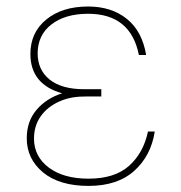

<svg xmlns="http://www.w3.org/2000/svg" viewBox="-20 -573 569 602"><path d="M257.8 9.9Q166.5 9.9 115.1 -32.3Q63.9 -74.9 63.9 -139.2Q63.9 -192.5 94.1 -228Q124.3 -264.2 174.7 -280.5Q75.3 -308.6 75.3 -403.8Q75.3 -471.2 125 -511.7Q174.7 -552.6 256.4 -552.6Q329.5 -552.6 377.8 -513.8Q425.8 -475.1 438.2 -400.6H415.5Q389.6 -529.8 256.4 -529.8Q184.3 -529.8 141.3 -496.4Q98.7 -463.8 98 -406.2Q98 -353.7 136 -323.2Q173.7 -293.3 243.6 -293.3H297.6V-270.6H254.3Q240.8 -270.6 229.4 -269.9Q218 -269.2 207.4 -267.4Q196.7 -265.6 186.3 -262.4Q175.8 -259.2 164.8 -254.3Q128.6 -237.9 107.6 -208.3Q86.6 -178.6 86.6 -137.8Q87 -81.7 133.5 -47.2Q179.7 -12.8 257.8 -12.8Q339.1 -12.8 384.6 -52.9Q430 -93.8 443.9 -160.5H465.2Q453.5 -84.5 400.9 -37.3Q348.4 9.9 257.8 9.9Z"/></svg>

Font: Linik Sans Thin
Style: Regular
Weight: 100
Designer: Fonts by Rasmus Andersson / Changes by Cristiano Sobral with parts from Marc Monis
Foundry: rsms
Version: Version 3.020; ttfautohint (v1.6)